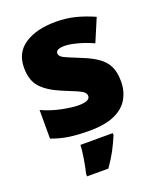

<svg xmlns="http://www.w3.org/2000/svg" viewBox="-144 -653 805 965"><g transform="rotate(-20 258.5 -171.0)"><path d="M477 -170Q477 -118 453.5 -77Q430 -36 378.5 -13Q327 10 243 10Q184 10 137.5 3.5Q91 -3 43 -21V-174Q96 -150 150 -139.5Q204 -129 235 -129Q297 -129 297 -157Q297 -169 287 -178Q277 -187 251.5 -198Q226 -209 179 -228Q110 -257 76 -294.5Q42 -332 42 -400Q42 -481 104.5 -522Q167 -563 270 -563Q325 -563 373 -551Q421 -539 473 -516L421 -393Q380 -412 338 -423Q296 -434 271 -434Q224 -434 224 -411Q224 -401 232.5 -393Q241 -385 265 -375Q289 -365 335 -346Q383 -327 414.5 -304.5Q446 -282 461.5 -250.5Q477 -219 477 -170ZM349 72Q332 112 314 146Q296 180 267 221H153V207Q161 175 168 132Q175 89 176 61H349Z"/></g></svg>

Font: Noto Sans Lao Black
Style: Regular
Weight: 900
Designer: Monotype Design Team
Foundry: Monotype Imaging Inc.
Version: Version 2.003; ttfautohint (v1.8.4.7-5d5b)